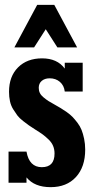

<svg xmlns="http://www.w3.org/2000/svg" viewBox="-20 -751 382 789"><path d="M215.8 -556.2 168 -630.9 120.1 -556.2H39.1L132.8 -731H203.1L296.9 -556.2ZM205.1 -320.8Q220.7 -312 229.7 -306.6Q238.8 -301.3 253.7 -290.8Q268.6 -280.3 277.6 -271Q286.6 -261.7 297.9 -247.1Q309.1 -232.4 315.2 -217Q321.3 -201.7 325.7 -180.7Q330.1 -159.7 330.1 -136.2Q330.1 -64.9 292 -23.4Q253.9 18.1 188 18.1Q121.6 18.1 88.9 -22V0H15.1V-127.9H88.9Q100.1 -64 151.9 -64Q204.1 -64 204.1 -120.1Q204.1 -137.2 198.2 -151.4Q192.4 -165.5 179.4 -178Q166.5 -190.4 155.5 -198.5Q144.5 -206.5 124 -219.2Q106.4 -230.5 98.4 -236.1Q90.3 -241.7 74.7 -253.9Q59.1 -266.1 51.3 -276.6Q43.5 -287.1 34.2 -302Q24.9 -316.9 21 -335Q17.1 -353 17.1 -374Q17.1 -437 54.2 -474.1Q91.3 -511.2 152.8 -511.2Q215.3 -511.2 246.1 -469.2V-493.2H319.8V-375H246.1Q243.2 -399.9 226.1 -414.6Q209 -429.2 184.1 -429.2Q164.1 -429.2 151.6 -418.7Q139.2 -408.2 139.2 -390.1Q139.2 -378.4 143.8 -368.9Q148.4 -359.4 159.2 -350.6Q169.9 -341.8 179 -335.9Q188 -330.1 205.1 -320.8Z"/></svg>

Font: Margherita Black
Style: Regular
Weight: 900
Designer: James Puckett
Foundry: Dunwich Type Founders
Version: Version 1.008;hotconv 1.0.109;makeotfexe 2.5.65596